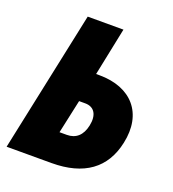

<svg xmlns="http://www.w3.org/2000/svg" viewBox="-131 -814 824 914"><g transform="rotate(20 281.0 -357.0)"><path d="M6 0H233C397 0 495 -71 524 -209C558 -367 468 -471 304 -471H288L338 -714H157ZM219 -151 256 -322H287C334 -322 355 -286 343 -230C332 -178 302 -151 256 -151Z"/></g></svg>

Font: Noto Sans SemiCondensed Black
Style: Italic
Weight: 900
Width: 4
Italic angle: -12°
Designer: Monotype Design Team
Foundry: Monotype Imaging Inc.
Version: Version 2.013